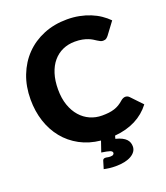

<svg xmlns="http://www.w3.org/2000/svg" viewBox="-162 -846 980 1135"><g transform="rotate(-20 328.0 -279.0)"><path d="M652 -108Q613.5 -57.5 557.2 -28.8Q501 0 426.5 6.5L421.5 25Q445.5 31 461.2 39Q477 47 486.2 56.8Q495.5 66.5 499.5 78Q503.5 89.5 503.5 102Q503.5 119.5 493.8 133.5Q484 147.5 466.5 157.5Q449 167.5 424.2 172.8Q399.5 178 369.5 178Q349 178 331.8 176Q314.5 174 295.5 170L309.5 123.5Q312.5 110 326.5 110Q334 110 341 111.8Q348 113.5 358.5 113.5Q371.5 113.5 377 109Q382.5 104.5 382.5 99Q382.5 88 367.2 83Q352 78 315.5 72.5L338.5 5.5Q266 -2 208.8 -33Q151.5 -64 111.8 -113Q72 -162 51 -226Q30 -290 30 -364.5Q30 -446 56.5 -514.2Q83 -582.5 131 -632Q179 -681.5 246 -709Q313 -736.5 393.5 -736.5Q434.5 -736.5 470.8 -729.2Q507 -722 538.5 -709.2Q570 -696.5 596.5 -678.5Q623 -660.5 643.5 -639.5L586.5 -563Q581 -556 573.5 -550.2Q566 -544.5 552.5 -544.5Q543.5 -544.5 535.5 -548.5Q527.5 -552.5 518.5 -558.2Q509.5 -564 498.8 -570.8Q488 -577.5 473.2 -583.2Q458.5 -589 438.8 -593Q419 -597 392.5 -597Q350.5 -597 315.8 -581.5Q281 -566 255.8 -536.2Q230.5 -506.5 216.8 -463.2Q203 -420 203 -364.5Q203 -308.5 218.2 -265Q233.5 -221.5 259.8 -191.8Q286 -162 321 -146.5Q356 -131 396 -131Q419 -131 438 -133.2Q457 -135.5 473.5 -140.8Q490 -146 504.5 -154.8Q519 -163.5 534 -177Q540 -182 547 -185.2Q554 -188.5 561.5 -188.5Q567.5 -188.5 573.5 -186.2Q579.5 -184 585 -178.5Z"/></g></svg>

Font: Lato 2
Style: Regular
Weight: 900
Designer: Lukasz Dziedzic with Adam Twardoch and Botio Nikoltchev
Foundry: tyPoland Lukasz Dziedzic
Version: Version 2.015; 2015-08-06; http://www.latofonts.com/